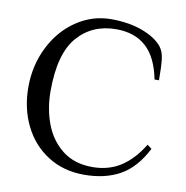

<svg xmlns="http://www.w3.org/2000/svg" viewBox="-79 -756 823 851"><g transform="rotate(10 332.5 -330.0)"><path d="M44 -320Q44 -418 85.5 -501Q127 -584 198.5 -632Q270 -680 354 -680Q434 -680 494.5 -657.5Q555 -635 584 -600Q601 -579 605 -544.5Q609 -510 609 -450H589Q570 -547 519 -593.5Q468 -640 384 -640Q276 -640 210 -564Q144 -488 144 -320Q144 -241 169.5 -173Q195 -105 249 -62.5Q303 -20 384 -20Q457 -20 511.5 -55Q566 -90 609 -160L629 -145Q583 -55 515.5 -17.5Q448 20 354 20Q261 20 190.5 -25Q120 -70 82 -147.5Q44 -225 44 -320Z"/></g></svg>

Font: Philosopher
Style: Regular
Weight: 400
Designer: Jovanny Lemonad
Foundry: Jovanny Lemonad
Version: Version 2.000